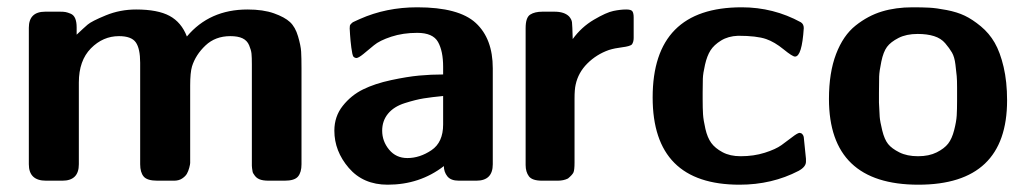

<svg xmlns="http://www.w3.org/2000/svg" viewBox="-20 -495 2811 526"><path d="M59 -45V-419Q59 -463 104 -463H144Q154 -463 159.5 -462Q165 -461 173.5 -457.5Q182 -454 186 -444.5Q190 -435 190 -420V-400Q209 -418 220 -427.5Q231 -437 270 -453Q309 -469 353 -469Q412 -469 444.5 -451.5Q477 -434 492 -395Q554 -469 658 -469Q701 -469 730.5 -458.5Q760 -448 774.5 -434.5Q789 -421 796.5 -395.5Q804 -370 805 -353.5Q806 -337 806 -307V-45Q806 -23 796.5 -11.5Q787 0 760 0H716Q708 0 701.5 -1Q695 -2 690.5 -4Q686 -6 683 -8.5Q680 -11 677.5 -14.5Q675 -18 673.5 -20.5Q672 -23 671.5 -28Q671 -33 670.5 -34.5Q670 -36 670 -41Q670 -46 670 -47V-319Q670 -338 669 -348Q668 -358 662.5 -371Q657 -384 644.5 -390Q632 -396 611 -396Q570 -396 543 -370.5Q516 -345 506 -313Q501 -296 501 -261V-54Q501 -52 501 -48.5Q501 -45 498.5 -35.5Q496 -26 492 -19Q488 -12 479 -6Q470 0 457 0H411Q383 0 373.5 -11.5Q364 -23 364 -45V-323Q364 -362 352 -379Q340 -396 306 -396Q262 -396 229 -362.5Q196 -329 196 -269V-45Q196 0 151 0H106Q59 0 59 -45Z M896 -137Q896 -176 919 -205Q942 -234 974.5 -250Q1007 -266 1051.5 -275.5Q1096 -285 1128.5 -288Q1161 -291 1194 -291V-312Q1194 -355 1180 -380Q1166 -405 1123 -405Q1084 -405 1052 -394.5Q1020 -384 1004.5 -371Q989 -358 975.5 -347Q962 -336 956 -336L952 -337L948 -340Q945 -345 942.5 -364.5Q940 -384 939 -400L938 -417Q938 -422 938.5 -424.5Q939 -427 942 -430Q945 -433 946.5 -434Q948 -435 955 -438Q962 -441 966 -443Q1038 -475 1123 -475Q1237 -475 1283.5 -432Q1330 -389 1330 -308V-45Q1330 0 1285 0H1237Q1215 0 1205.5 -12Q1196 -24 1196 -40Q1130 11 1042 11Q975 11 935.5 -35Q896 -81 896 -137ZM1027 -137Q1027 -108 1046 -85Q1065 -62 1096 -62Q1130 -62 1162 -83.5Q1194 -105 1194 -154V-232Q1163 -229 1141 -225.5Q1119 -222 1089 -212.5Q1059 -203 1043 -183.5Q1027 -164 1027 -137Z M1420 -43V-418Q1420 -447 1432.5 -455Q1445 -463 1466 -463H1499Q1526 -463 1539 -450Q1546 -442 1547 -434Q1548 -426 1549 -388Q1573 -421 1607 -441Q1641 -461 1660.5 -465Q1680 -469 1695 -469H1696Q1709 -469 1712.5 -464Q1716 -459 1716 -447V-391Q1716 -380 1711 -373Q1705 -368 1684.5 -365.5Q1664 -363 1648 -358Q1614 -346 1589 -321Q1564 -296 1557 -263Q1554 -250 1554 -225V-50Q1554 -29 1551 -22.5Q1548 -16 1536 -6Q1524 0 1508 0H1465Q1438 0 1429 -12Q1420 -24 1420 -43Z M1768 -228Q1768 -475 2012 -475Q2099 -475 2174 -434Q2182 -429 2182 -418Q2177 -340 2158 -340Q2151 -340 2126.5 -360Q2102 -380 2079 -388Q2053 -397 2002 -397Q1975 -396 1955.5 -384Q1936 -372 1926.5 -357Q1917 -342 1911.5 -318Q1906 -294 1905.5 -279.5Q1905 -265 1905 -242V-223Q1905 -198 1906 -182Q1907 -166 1912.5 -142Q1918 -118 1928.5 -103.5Q1939 -89 1959.5 -78Q1980 -67 2009 -67Q2045 -67 2075 -76.5Q2105 -86 2121 -97.5Q2137 -109 2150.5 -119.5Q2164 -130 2170 -131L2175 -130Q2181 -126 2182 -119Q2183 -112 2188 -60V-52Q2188 -38 2168 -27Q2095 11 2006 11Q1768 11 1768 -228Z M2251 -224Q2251 -296 2270.5 -347Q2290 -398 2324 -425Q2358 -452 2396 -463.5Q2434 -475 2480 -475Q2506 -475 2525.5 -474Q2545 -473 2573.5 -467.5Q2602 -462 2623 -452Q2644 -442 2667 -423Q2690 -404 2705 -378Q2720 -352 2729.5 -311.5Q2739 -271 2739 -220Q2739 11 2496 11Q2251 11 2251 -224ZM2388 -214Q2389 -188 2390 -175Q2391 -162 2397 -137.5Q2403 -113 2413 -100.5Q2423 -88 2444 -77.5Q2465 -67 2495 -67Q2525 -67 2546 -77.5Q2567 -88 2577.5 -101.5Q2588 -115 2594 -138.5Q2600 -162 2601 -178.5Q2602 -195 2602 -220Q2602 -226 2602 -228V-255Q2602 -276 2601 -286.5Q2600 -297 2597.5 -318Q2595 -339 2588 -351Q2581 -363 2569.5 -376.5Q2558 -390 2539 -396Q2520 -402 2494 -402Q2463 -402 2441.5 -391Q2420 -380 2410 -366.5Q2400 -353 2394.5 -326.5Q2389 -300 2388.5 -285.5Q2388 -271 2388 -241Z"/></svg>

Font: CMU Sans Serif
Style: Bold
Weight: 700
Version: Version 0.7.0